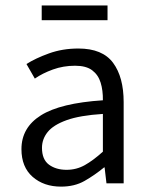

<svg xmlns="http://www.w3.org/2000/svg" viewBox="-20 -676 550 708"><path d="M205.1 12.2Q141.6 12.2 100.3 -23.9Q59.1 -60.1 59.1 -126Q59.1 -205.6 130.9 -250.7Q202.6 -295.9 359.4 -306.2Q359.9 -342.8 351.1 -371.3Q342.3 -399.9 320.1 -416.7Q297.9 -433.6 256.8 -433.6Q213.4 -433.6 175 -419.7Q136.7 -405.8 108.4 -386.2L77.6 -439.9Q110.4 -460.9 160.4 -479Q210.4 -497.1 269 -497.1Q357.9 -497.1 397 -444.3Q436 -391.6 436 -299.3V0H372.6L365.7 -58.6H363.8Q328.6 -29.8 291.7 -8.8Q254.9 12.2 205.1 12.2ZM225.6 -49.8Q261.7 -49.8 292.7 -67.1Q323.7 -84.5 359.4 -116.7V-255.9Q274.4 -250.5 225.6 -232.9Q176.8 -215.3 155.8 -189.2Q134.8 -163.1 134.8 -130.9Q134.8 -87.9 160.6 -68.8Q186.5 -49.8 225.6 -49.8ZM133.8 -601.6V-655.8H376.5V-601.6Z"/></svg>

Font: Varta Light
Style: Regular
Weight: 400
Version: Version 1.004